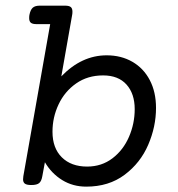

<svg xmlns="http://www.w3.org/2000/svg" viewBox="-20 -661 640 691"><path d="M240.7 -619.1Q240.7 -611.8 239.7 -607.4L200.7 -386.2Q273.9 -461.9 363.8 -461.9Q416 -461.9 456.3 -438.7Q496.6 -415.5 519 -372.8Q541.5 -330.1 541.5 -272.5Q541.5 -205.1 513.4 -139.9Q485.4 -74.7 428.5 -32Q371.6 10.7 290.5 10.7Q242.2 10.7 203.9 -12.9Q165.5 -36.6 141.6 -77.1L132.3 -26.9Q129.4 -9.3 121.1 -2.2Q112.8 4.9 92.8 4.9Q76.2 4.9 69.6 0Q63 -4.9 63 -15.6Q63 -18.1 64 -26.9L160.6 -574.2H110.8Q97.2 -574.2 91.1 -579.1Q85 -584 85 -595.7Q85 -603 85.9 -607.4Q89.4 -625.5 97.7 -633.1Q106 -640.6 122.6 -640.6H214.8Q228.5 -640.6 234.6 -635.7Q240.7 -630.9 240.7 -619.1ZM168.9 -187Q168.9 -127.9 202.6 -94.7Q236.3 -61.5 293.5 -61.5Q345.7 -61.5 384.8 -91.3Q423.8 -121.1 444.3 -168.7Q464.8 -216.3 464.8 -268.1Q464.8 -323.7 435.3 -356.7Q405.8 -389.6 351.1 -389.6Q295.4 -389.6 254.2 -360.8Q212.9 -332 190.9 -285.4Q168.9 -238.8 168.9 -187Z"/></svg>

Font: Courier Prime
Style: Italic
Weight: 400
Italic angle: -10°
Designer: Alan Dague-Greene
Foundry: Quote-Unquote Apps
Version: Version 3.018